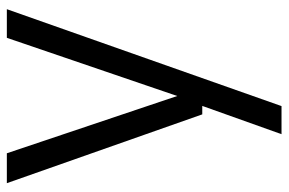

<svg xmlns="http://www.w3.org/2000/svg" viewBox="-154 -428 802 533"><g transform="rotate(-90 246.5 -161.0)"><path d="M408.5 -542.5H488L219 220H141L219.5 0H196L5 -542.5H88L247 -69.5Z"/></g></svg>

Font: Encode Sans Semi Condensed
Style: Regular
Weight: 400
Width: 4
Designer: Multiple Designers
Foundry: Impallari Type
Version: Version 2.000